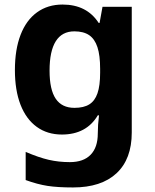

<svg xmlns="http://www.w3.org/2000/svg" viewBox="-20 -576 673 836"><path d="M91.8 208V85.4Q148.9 109.9 192.4 119.9Q235.8 129.9 284.2 129.9Q343.3 129.9 374.5 97.9Q405.8 65.9 405.8 5.4Q405.8 -31.7 411.1 -73.7H405.8Q356 9.8 249.5 9.8Q186 9.8 139.9 -23.7Q93.8 -57.1 69.3 -120.1Q44.9 -183.1 44.9 -271Q44.9 -360.4 69.6 -424.3Q94.2 -488.3 141.1 -522.2Q188 -556.2 252.4 -556.2Q357.9 -556.2 409.7 -476.1H413.6L426.3 -546.4H553.7V1Q553.7 116.7 487.3 178.5Q420.9 240.2 297.9 240.2Q231 240.2 187 233.4Q143.1 226.6 91.8 208ZM416 -258.8V-276.4Q416 -335 404.3 -370.6Q392.6 -406.2 368.2 -422.9Q343.8 -439.5 303.7 -439.5Q250 -439.5 222.9 -396.5Q195.8 -353.5 195.8 -268.6Q195.8 -185.5 222.7 -146Q249.5 -106.4 304.2 -106.4Q344.7 -106.4 368.9 -121.6Q393.1 -136.7 404.5 -169.9Q416 -203.1 416 -258.8Z"/></svg>

Font: Viking Open Sans
Style: Bold
Weight: 700
Foundry: Ascender Corporation
Version: Version 2.001